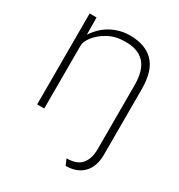

<svg xmlns="http://www.w3.org/2000/svg" viewBox="-172 -648 897 960"><g transform="rotate(30 277.0 -168.0)"><path d="M347 195 332 160Q393 160 418.5 128Q444 96 444 43V-325Q444 -414 405.5 -454Q367 -494 293 -492Q240 -492 199 -469.5Q158 -447 134.5 -417Q111 -387 111 -363V0H70V-525H110L111 -426Q146 -479 195.5 -505Q245 -531 301 -531Q390 -531 437.5 -482Q485 -433 485 -326V51Q485 119 448.5 157Q412 195 347 195Z"/></g></svg>

Font: Readex Pro Light
Style: Regular
Weight: 300
Designer: Bonnie Shaver-Troup, Thomas Jockin
Foundry: Lexend
Version: Version 1.200; ttfautohint (v1.8.3)